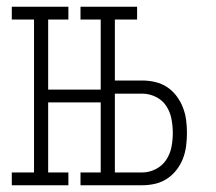

<svg xmlns="http://www.w3.org/2000/svg" viewBox="-20 -550 640 570"><path d="M219 -492V-530H387V-492ZM15 0V-38H81V-492H15V-530H183V-492H123V-284H300V-246H123V-38H183V0ZM219 0V-38H387V0ZM279 0V-530H321V-311H402Q422 -311 441 -306.5Q460 -302 476 -291.5Q492 -281 504 -265Q516 -249 523 -231Q530 -213 532.5 -194Q535 -175 535 -155Q535 -136 532.5 -116.5Q530 -97 523 -79Q516 -61 504 -45.5Q492 -30 476 -19.5Q460 -9 441 -4.5Q422 0 402 0ZM402 -38Q423 -38 442.5 -48Q462 -58 473.5 -75.5Q485 -93 489 -113.5Q493 -134 493 -155Q493 -176 489 -197Q485 -218 473.5 -235.5Q462 -253 442.5 -262.5Q423 -272 402 -272H321V-38Z"/></svg>

Font: Iosevka Curly Slab XLtEx
Style: Regular
Weight: 200
Width: 7
Monospace: yes
Designer: Belleve Invis
Foundry: Belleve Invis
Version: Version 11.1.0; ttfautohint (v1.8.3)